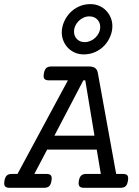

<svg xmlns="http://www.w3.org/2000/svg" viewBox="-45 -897 665 917"><path d="M175.8 -66.4Q192.4 -66.4 198.2 -59.1Q204.1 -51.8 200.7 -33.2Q197.8 -14.6 189.5 -7.3Q181.2 0 164.6 0H1.5Q-15.1 0 -21 -7.3Q-26.9 -14.6 -23.9 -33.2Q-20.5 -51.8 -12.2 -59.1Q-3.9 -66.4 12.7 -66.4H38.6L279.3 -513.2H189.5Q172.9 -513.2 167 -520.5Q161.1 -527.8 164.6 -546.4Q168 -564.9 176.3 -572.3Q184.6 -579.6 201.2 -579.6H378.9Q398.4 -579.6 408.9 -572.3Q419.4 -564.9 422.4 -547.9L509.8 -66.4H541Q557.6 -66.4 563.5 -59.1Q569.3 -51.8 565.9 -33.2Q563 -14.6 554.7 -7.3Q546.4 0 529.8 0H356.9Q340.3 0 334.5 -7.3Q328.6 -14.6 331.5 -33.2Q335 -51.8 343.3 -59.1Q351.6 -66.4 368.2 -66.4H436.5L417 -182.6H180.2L119.1 -66.4ZM214.8 -249H406.2L362.3 -513.2H353ZM354.5 -637.2Q332 -637.2 313 -645.5Q293.9 -653.8 280 -668Q266.1 -682.1 258.1 -701.4Q250 -720.7 250 -742.2Q250 -766.6 260 -790.8Q270 -814.9 287.8 -834.2Q305.7 -853.5 331.1 -865.5Q356.4 -877.4 387.2 -877.4Q409.7 -877.4 428.7 -869.1Q447.8 -860.8 461.7 -846.4Q475.6 -832 483.6 -813Q491.7 -793.9 491.7 -772.5Q491.7 -747.6 481.7 -723.4Q471.7 -699.2 453.9 -679.9Q436 -660.6 410.6 -648.9Q385.3 -637.2 354.5 -637.2ZM359.9 -695.8Q373.5 -695.8 387 -701.7Q400.4 -707.5 410.6 -717.3Q420.9 -727.1 427.2 -740.2Q433.6 -753.4 433.6 -768.1Q433.6 -790 419.2 -804.4Q404.8 -818.8 381.8 -818.8Q367.7 -818.8 354.5 -813Q341.3 -807.1 331.1 -797.1Q320.8 -787.1 314.7 -773.9Q308.6 -760.7 308.6 -746.1Q308.6 -724.1 322.8 -710Q336.9 -695.8 359.9 -695.8Z"/></svg>

Font: Courier Prime
Style: Italic
Weight: 400
Monospace: yes
Designer: Alan Dague-Greene
Foundry: Quote-Unquote Apps
Version: Version 1.202